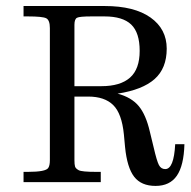

<svg xmlns="http://www.w3.org/2000/svg" viewBox="-20 -608 636 641"><path d="M531.7 -43.5Q560.5 -43.5 564.9 -126.5H595.7Q593.8 -55.2 570.3 -21.2Q546.9 12.7 499.3 12.7Q451.7 12.7 428 -17.8Q404.3 -48.3 397.5 -117.2L393.6 -159.2Q386.7 -229 357.9 -257.3Q329.1 -285.6 274.4 -285.6H228.5V-73.2Q228.5 -59.1 230.5 -52.2Q232.4 -45.4 242.7 -39.8Q252.9 -34.2 301.8 -34.2H316.4V0H58.6V-34.2H73.2Q132.8 -34.2 141.1 -47.4Q146.5 -55.2 146.5 -73.2V-514.2Q146.5 -540.5 134.5 -546.9Q122.6 -553.2 73.2 -553.2H58.6V-587.9H329.6Q428.2 -587.9 482.4 -549.6Q536.6 -511.2 536.6 -445.6Q536.6 -379.9 496.1 -344Q455.6 -308.1 372.6 -295.4Q418.5 -283.2 442.9 -254.2Q467.3 -225.1 480.5 -167.5L493.2 -115.2Q503.4 -70.8 510.5 -57.1Q517.6 -43.5 531.7 -43.5ZM329.1 -553.2H284.7Q246.1 -553.2 237.3 -548.8Q228.5 -544.4 228.5 -525.4V-320.3H318.4Q381.8 -320.3 414.1 -348.9Q446.3 -377.4 446.3 -438.2Q446.3 -499 418 -526.1Q389.6 -553.2 329.1 -553.2Z"/></svg>

Font: RIT Rachana
Style: Regular
Weight: 400
Designer: Hussain KH
Version: 1.4.7